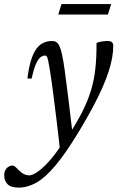

<svg xmlns="http://www.w3.org/2000/svg" viewBox="-98 -632 566 918"><path d="M53.5 -256.5H33Q39.5 -308.5 50.2 -343.2Q61 -378 75.8 -398.2Q90.5 -418.5 109.5 -427.2Q128.5 -436 151.5 -436Q163 -436 171.2 -430.8Q179.5 -425.5 186.2 -411.5Q193 -397.5 198.5 -371.5Q204.5 -345.5 211.5 -295.2Q218.5 -245 228.5 -163.8Q238.5 -82.5 252.5 37L189 84.5Q180 5 172.8 -54.2Q165.5 -113.5 160 -157Q154.5 -200.5 150 -233Q145.5 -265.5 141.5 -291Q136 -325.5 132.5 -341.5Q129 -357.5 125.8 -362Q122.5 -366.5 117 -366.5Q105.5 -366.5 94.2 -357Q83 -347.5 72.8 -323.5Q62.5 -299.5 53.5 -256.5ZM212 34.5 228.5 16.5Q269 -45 295.2 -97Q321.5 -149 336.8 -199Q352 -249 358 -304Q364 -359 363.5 -427Q379.5 -432.5 392.2 -434.2Q405 -436 417 -436Q430 -436 436.8 -430.5Q443.5 -425 443.5 -412.5Q443.5 -386.5 438.2 -356Q433 -325.5 421.2 -289.2Q409.5 -253 390.2 -209.8Q371 -166.5 343.2 -114.8Q315.5 -63 278 -1Q215.5 102 166.5 160Q117.5 218 75.5 241.5Q33.5 265 -9 265Q-45.5 265 -61.8 248.8Q-78 232.5 -78 206Q-78 185.5 -66.2 172.5Q-54.5 159.5 -37.5 159.5Q-33 159.5 -27.5 163.5Q-22 167.5 -8 182Q6.5 196 18.2 201.2Q30 206.5 41 206.5Q59.5 206.5 88 185Q116.5 163.5 149 124.8Q181.5 86 212 34.5ZM180.5 -562.5 196 -612.5H433.5L418 -562.5Z"/></svg>

Font: Newsreader 16pt
Style: Italic
Weight: 400
Italic angle: -17°
Designer: Hugues Gentile
Foundry: Production Type
Version: Version 1.003